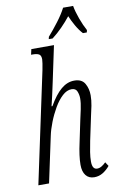

<svg xmlns="http://www.w3.org/2000/svg" viewBox="-104 -1013 659 1078"><g transform="rotate(-10 225.5 -474.0)"><path d="M344 10Q313 10 296 -11.5Q279 -33 279 -72Q279 -122 296 -198L322 -322Q327 -344 334.5 -379Q342 -414 342 -441Q342 -460 334.5 -479.5Q327 -499 303 -499Q276 -499 250.5 -475.5Q225 -452 203.5 -415Q182 -378 166 -337Q150 -296 143 -262L87 0H26L161 -633Q165 -653 167.5 -669.5Q170 -686 170 -693Q170 -715 158.5 -722Q147 -729 123 -729H113L120 -760H249L206 -557Q198 -517 190 -483.5Q182 -450 176 -424H181Q216 -485 251 -514.5Q286 -544 326 -544Q369 -544 386 -514.5Q403 -485 403 -447Q403 -419 397 -388Q391 -357 385 -333L356 -196Q349 -162 344.5 -133Q340 -104 340 -80Q340 -35 368 -35Q381 -35 393.5 -42.5Q406 -50 418 -62L433 -39Q416 -18 393.5 -4Q371 10 344 10ZM229 -811Q258 -844 288 -883.5Q318 -923 336 -958H393Q399 -924 414 -883Q429 -842 446 -811L443 -798H421Q402 -818 384.5 -848.5Q367 -879 356 -906Q333 -877 305.5 -849Q278 -821 248 -798H226Z"/></g></svg>

Font: Noto Serif ExtraCondensed Light
Style: Italic
Weight: 300
Width: 2
Italic angle: -12°
Designer: Monotype Design Team
Foundry: Monotype Imaging Inc.
Version: Version 2.014; ttfautohint (v1.8.4.7-5d5b)